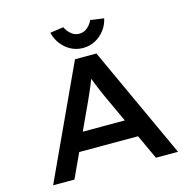

<svg xmlns="http://www.w3.org/2000/svg" viewBox="-126 -1032 1160 1158"><g transform="rotate(-15 454.0 -452.5)"><path d="M64 0 388 -700H522L844 0H706L502 -441Q494 -459 485 -480Q476 -501 467.5 -522Q459 -543 451 -564.5Q443 -586 437 -606L468 -607Q461 -585 453 -563Q445 -541 436 -520Q427 -499 418 -478.5Q409 -458 400 -438L197 0ZM209 -153 256 -266H645L672 -153ZM454 -753Q412 -753 377 -772Q342 -791 318.5 -822.5Q295 -854 286 -893L370 -905Q381 -880 403 -861Q425 -842 454 -842Q483 -842 505 -861Q527 -880 538 -905L622 -893Q614 -854 590 -822.5Q566 -791 531.5 -772Q497 -753 454 -753Z"/></g></svg>

Font: Lexend Peta Medium
Style: Regular
Weight: 500
Designer: Bonnie Shaver-Troup, Thomas Jockin
Foundry: Lexend
Version: Version 1.007